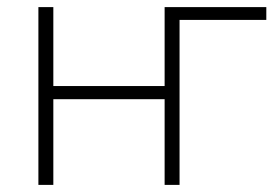

<svg xmlns="http://www.w3.org/2000/svg" viewBox="-20 -520 781 540"><path d="M88 0V-500H130V-278H443V-500H729V-464H485V0H443V-241H130V0Z"/></svg>

Font: Mulish ExtraLight
Style: Regular
Weight: 200
Designer: Vernon Adams
Foundry: Vernon Adams
Version: Version 3.603